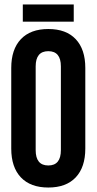

<svg xmlns="http://www.w3.org/2000/svg" viewBox="-20 -839 436 867"><path d="M141.1 -539.1V-161.1Q141.1 -91.8 198.2 -91.8Q254.9 -91.8 254.9 -161.1V-539.1Q254.9 -607.9 198.2 -607.9Q141.1 -607.9 141.1 -539.1ZM30.8 -168V-532.2Q30.8 -616.2 74.2 -662.1Q117.7 -708 198.2 -708Q278.8 -708 322 -662.1Q365.2 -616.2 365.2 -532.2V-168Q365.2 -84 322 -38.1Q278.8 7.8 198.2 7.8Q117.7 7.8 74.2 -38.1Q30.8 -84 30.8 -168ZM83 -818.8H313V-741.2H83Z"/></svg>

Font: VL Bebas Neue Bold
Style: Regular
Weight: 700
Designer: Ryoichi Tsunekawa
Foundry: Ryoichi Tsunekawa
Version: Version 1.300